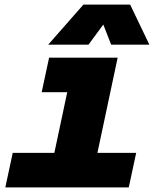

<svg xmlns="http://www.w3.org/2000/svg" viewBox="-20 -809 690 829"><path d="M183 0 302 -560H488L369 0ZM3 0 35 -149H568L536 0ZM160 -411 192 -560H395L363 -411ZM188 -616 340 -789H542L625 -616H460L426 -703L362 -616Z"/></svg>

Font: Azeret Mono Thin ExtraBold
Style: Italic
Weight: 800
Italic angle: -12°
Version: Version 1.002